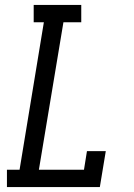

<svg xmlns="http://www.w3.org/2000/svg" viewBox="-20 -755 540 775"><path d="M8 0V-70H59L157 -665H116V-735H308V-665H236L137 -70H319L331 -145H407L383 0Z"/></svg>

Font: Iosevka Slab Oblique
Style: Regular
Weight: 400
Italic angle: -9°
Monospace: yes
Designer: Belleve Invis
Foundry: Belleve Invis
Version: Version 11.1.1; ttfautohint (v1.8.3)